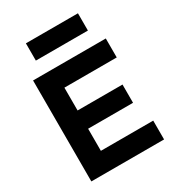

<svg xmlns="http://www.w3.org/2000/svg" viewBox="-217 -1046 1055 1166"><g transform="rotate(-30 310.5 -462.5)"><path d="M75 0V-708H585V-575H218V-415H533V-287H218V-132H585V0ZM150 -804V-925H515V-804Z"/></g></svg>

Font: Onest
Style: Bold
Weight: 700
Designer: Dmitri Voloshin, Andrey Kudryavtsev
Foundry: Dmitri Voloshin, Andrey Kudryavtsev
Version: Version 1.000;gftools[0.9.33]